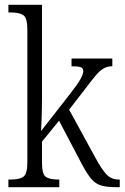

<svg xmlns="http://www.w3.org/2000/svg" viewBox="-20 -780 519 800"><path d="M15 0V-32H25Q62 -32 78 -44Q94 -56 94 -105V-656Q94 -705 77.5 -716.5Q61 -728 26 -728H15V-760H155V-374Q155 -355 154.5 -326.5Q154 -298 153 -272Q152 -246 151 -234L262 -376Q302 -427 314.5 -449Q327 -471 327 -483Q327 -496 316 -500Q305 -504 278 -504V-536H448V-504Q428 -504 412 -495Q396 -486 378 -464.5Q360 -443 333 -407L268 -323L379 -120Q404 -74 424 -53Q444 -32 474 -32H479V0H468Q427 0 403 -6.5Q379 -13 360.5 -34.5Q342 -56 318 -102L226 -277L155 -190V-102Q155 -54 171 -43Q187 -32 222 -32H227V0Z"/></svg>

Font: Noto Serif Lao Condensed Light
Style: Regular
Weight: 300
Width: 3
Designer: Monotype Design Team
Foundry: Monotype Imaging Inc.
Version: Version 2.003; ttfautohint (v1.8.4.7-5d5b)